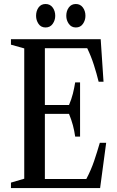

<svg xmlns="http://www.w3.org/2000/svg" viewBox="-20 -962 600 982"><path d="M36 0V-28L104 -48V-714.5L36 -733.5V-761.5H495L509.5 -544H484.5Q474.5 -585 460.2 -629.8Q446 -674.5 426 -715.5H209.5V-425H333Q345.5 -454 352.8 -483Q360 -512 364.5 -540.5H389.5V-263.5H364.5Q360.5 -292.5 352.8 -321.5Q345 -350.5 333 -379.5H209.5V-46.5H421.5Q446 -93 461.5 -139Q477 -185 490.5 -231.5H523L492 0ZM368 -821.5Q345 -821.5 332 -840Q319 -858.5 319 -881Q319 -906 332 -923.8Q345 -941.5 368 -941.5Q390.5 -941.5 403.8 -923.8Q417 -906 417 -881Q417 -858.5 404.2 -840Q391.5 -821.5 368 -821.5ZM213 -821.5Q189.5 -821.5 177 -840Q164.5 -858.5 164.5 -881Q164.5 -906 177.2 -923.8Q190 -941.5 213 -941.5Q236 -941.5 249.2 -923.8Q262.5 -906 262.5 -881Q262.5 -858.5 249.5 -840Q236.5 -821.5 213 -821.5Z"/></svg>

Font: Libre Caslon Condensed Medium
Style: Regular
Weight: 500
Designer: Pablo Impallari, Rodrigo Fuenzalida, Katja Schimmel, Ertekin Erdin
Foundry: Pablo Impallari, Rodrigo Fuenzalida
Version: Version 2.000; ttfautohint (v1.8.4.7-5d5b);gftools[0.9.33]